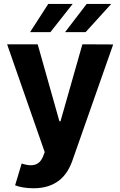

<svg xmlns="http://www.w3.org/2000/svg" viewBox="-20 -776 626 999"><path d="M17 -545.5H176.1L289.1 -144.9H294.7L408.7 -545.5L568.9 -544.7L356.9 58.9Q345.5 91.6 328.1 118.4Q310.7 145.2 286 164.1Q261.4 182.9 228.7 193.2Q196 203.5 153.8 203.5Q125 203.5 100 199.2Q74.9 195 58.6 188.2L92.7 74.9Q106.2 79.2 118.3 81.5Q130.3 83.8 141.3 83.8Q162.3 83.8 177.7 73.5Q193.2 63.2 203.8 38.7L212.7 15.6ZM431.1 -755.7H558.9L425.4 -608.7H318.5ZM136.4 -608.7 231.2 -755.7H358.3L242.2 -608.7Z"/></svg>

Font: Cannonade
Style: Bold
Weight: 700
Designer: Rasmus Andersson
Foundry: rsms
Version: Version 3.012;git-f93a4a705